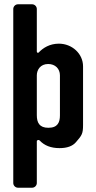

<svg xmlns="http://www.w3.org/2000/svg" viewBox="-20 -687 450 897"><path d="M152 -446V-645C152 -657 142 -667 130 -667H64C52 -667 42 -657 42 -645V168C42 180 52 190 64 190H130C142 190 152 180 152 168V-27C152 -33 161 -35 165 -31C187 -7 218 5 258 5C293 5 319 -4 335 -23C363 -55 368 -63 368 -103V-377C368 -436 317 -483 255 -483C212 -483 181 -463 161 -442C158 -438 152 -441 152 -446ZM205 -388C238 -388 260 -366 260 -335V-148C260 -116 250 -90 206 -90C164 -90 152 -114 152 -149V-335C152 -361 169 -388 205 -388Z"/></svg>

Font: DIN Rundschrift
Style: Mittel
Weight: 400
Version: Version 1.027